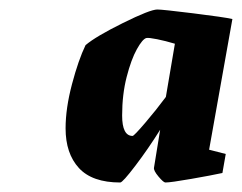

<svg xmlns="http://www.w3.org/2000/svg" viewBox="-20 -705 509 404"><path d="M420 -390 455 -381 448 -341Q425 -336 382 -328.5Q339 -321 328 -321Q324 -321 313.5 -333.5Q303 -346 304 -352L317 -432Q292 -392 265 -356.5Q238 -321 233 -321Q174 -321 146 -351.5Q118 -382 118 -435Q118 -477 131.5 -528Q145 -579 160 -610Q181 -628 238.5 -656.5Q296 -685 311 -685Q322 -685 386.5 -677Q451 -669 469 -665ZM329 -501 348 -613Q328 -619 310.5 -622.5Q293 -626 288 -625Q280 -623 268 -601.5Q256 -580 246.5 -543Q237 -506 237 -462Q237 -419 259 -419Q262 -419 285.5 -446.5Q309 -474 329 -501Z"/></svg>

Font: Grenze
Style: Bold Italic
Weight: 700
Italic angle: -10°
Designer: Renata Polastri
Foundry: Omnibus-Type
Version: Version 1.002; ttfautohint (v1.8)